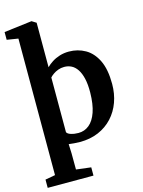

<svg xmlns="http://www.w3.org/2000/svg" viewBox="-151 -906 918 1234"><g transform="rotate(-15 307.5 -289.0)"><path d="M8 242V187L74.5 175V-733.5L-0.5 -745.5V-797L182.5 -819.5H185L214 -801.5V-505.5Q229.5 -521.5 252.2 -536.2Q275 -551 303.8 -560Q332.5 -569 365.5 -569Q424.5 -569 473.5 -541.2Q522.5 -513.5 551.8 -453.5Q581 -393.5 581 -296.5Q581 -231.5 560.8 -175.5Q540.5 -119.5 502 -77.8Q463.5 -36 408.8 -12.5Q354 11 285.5 11Q265.5 11 246.5 9.2Q227.5 7.5 211 5.5L213.5 67L214 175L312.5 187V242ZM291 -47.5Q331.5 -47.5 362.5 -72.8Q393.5 -98 411.5 -149.5Q429.5 -201 430.5 -280Q431 -334.5 422 -372.8Q413 -411 396.8 -435.2Q380.5 -459.5 358.8 -470.5Q337 -481.5 311 -481.5Q289.5 -481.5 270.5 -474.5Q251.5 -467.5 237 -457.2Q222.5 -447 214 -437V-73.5Q219 -61.5 241.5 -54.5Q264 -47.5 291 -47.5Z"/></g></svg>

Font: Merriweather 20pt
Style: Bold
Weight: 700
Version: Version 2.100